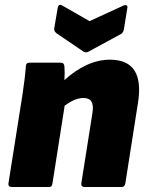

<svg xmlns="http://www.w3.org/2000/svg" viewBox="-20 -752 592 772"><path d="M28 0Q12 0 14 -15L70 -369Q75 -402 78.5 -430.5Q82 -459 84 -485Q84 -500 99 -500H224Q238 -500 239 -485Q241 -462 239 -430Q330 -512 422 -512Q562 -512 535 -340L484 -15Q481 0 469 0H321Q305 0 307 -15L352 -300Q361 -358 316 -358Q281 -358 240 -327L191 -15Q190 -8 187 -4Q184 0 176 0ZM475 -729Q483 -733 488.5 -730.5Q494 -728 492 -720L478 -633Q475 -620 466 -615L337 -545Q325 -538 315 -545L209 -617Q196 -626 198 -638L212 -720Q215 -738 230 -730L340 -667Z"/></svg>

Font: Sofia Sans ExtraBlack
Style: Italic
Weight: 1000
Italic angle: -9°
Designer: Botio Nikoltchev, Ani Petrova
Foundry: lettersoup
Version: Version 4.100; ttfautohint (v1.8.4.7-5d5b)